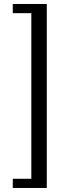

<svg xmlns="http://www.w3.org/2000/svg" viewBox="-20 -725 357 960"><path d="M43.9 214.8V168.9H136.7V-659.2H43.9V-705.1H213.9V214.8Z"/></svg>

Font: Crimson Pro ExtraLight
Style: Regular
Weight: 400
Version: Version 1.002